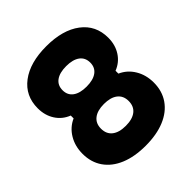

<svg xmlns="http://www.w3.org/2000/svg" viewBox="-223 -973 1146 1146"><g transform="rotate(-45 350.0 -400.0)"><path d="M52 -594Q52 -699 132 -759.5Q212 -820 350 -820Q488 -820 568 -759.5Q648 -699 648 -594Q648 -534 619 -489Q590 -444 539 -424V-400Q591 -377 621 -327Q651 -277 651 -213Q651 -141 614.5 -88.5Q578 -36 510.5 -8Q443 20 350 20Q257 20 189.5 -8Q122 -36 85.5 -88.5Q49 -141 49 -213Q49 -277 79 -327Q109 -377 161 -400V-424Q110 -444 81 -489Q52 -534 52 -594ZM350 -479Q406 -479 436.5 -501.5Q467 -524 467 -565Q467 -607 436.5 -629.5Q406 -652 350 -652Q294 -652 263.5 -629.5Q233 -607 233 -565Q233 -524 263.5 -501.5Q294 -479 350 -479ZM233 -241Q233 -196 263.5 -172Q294 -148 350 -148Q406 -148 436.5 -172Q467 -196 467 -241Q467 -285 436.5 -309Q406 -333 350 -333Q294 -333 263.5 -309Q233 -285 233 -241Z"/></g></svg>

Font: Martian Mono ExtraBold
Style: Regular
Weight: 800
Monospace: yes
Designer: Roman Shamin
Foundry: Evil Martians
Version: Version 1.000; ttfautohint (v1.8.4.7-5d5b)